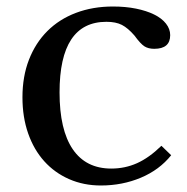

<svg xmlns="http://www.w3.org/2000/svg" viewBox="-20 -560 576 590"><path d="M506 -83Q470 -38 413 -14Q356 10 290 10Q237 10 192.5 -9.5Q148 -29 116 -64.5Q84 -100 66.5 -150Q49 -200 49 -261Q49 -325 69 -376.5Q89 -428 125.5 -464.5Q162 -501 213.5 -520.5Q265 -540 327 -540Q366 -540 398 -533.5Q430 -527 453.5 -515.5Q477 -504 490 -487.5Q503 -471 503 -452Q503 -410 454 -410Q436 -410 424 -417.5Q412 -425 393 -451Q373 -474 354.5 -483.5Q336 -493 307 -493Q163 -493 163 -276Q163 -161 203.5 -101.5Q244 -42 322 -42Q364 -42 401 -58.5Q438 -75 476 -112Z"/></svg>

Font: SVN-Libre Baskerville
Style: Regular
Weight: 400
Designer: Pablo Impallari, Rodrigo Fuenzalida
Foundry: Pablo Impallari, Rodrigo Fuenzalida
Version: Version 1.000; ttfautohint (v1.8.4)